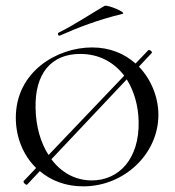

<svg xmlns="http://www.w3.org/2000/svg" viewBox="-20 -648 619 680"><path d="M192 -522C260 -552 325 -577 414 -599C431 -603 359 -633 350 -627C298 -597 249 -563 187 -532C183 -530 186 -519 192 -522ZM472 -412 517 -460C522 -464 509 -474 505 -470L460 -423C421 -458 369 -480 306 -480C183 -480 36 -395 36 -231C36 -162 62 -98 108 -53L64 -7C60 -2 73 9 76 6L121 -42C161 -8 213 12 275 12C421 12 541 -104 541 -241C541 -303 516 -366 472 -412ZM106 -265C103 -387 161 -457 264 -457C332 -457 384 -427 420 -380L152 -99C123 -144 107 -202 106 -265ZM305 -9C246 -9 196 -38 162 -84L429 -367C455 -325 470 -273 471 -218C474 -85 401 -9 305 -9Z"/></svg>

Font: Cormorant SC
Style: Regular
Weight: 400
Designer: Christian Thalmann (Catharsis Fonts)
Version: Version 1.000;PS 001.000;hotconv 1.0.70;makeotf.lib2.5.58329